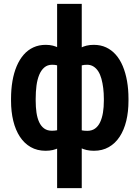

<svg xmlns="http://www.w3.org/2000/svg" viewBox="-20 -770 722 993"><path d="M644.5 -259.3V-249Q644.5 -192.4 633.1 -145Q621.6 -97.7 598.9 -63Q576.2 -28.3 542.7 -9.3Q509.3 9.8 465.8 9.8Q425.3 9.8 395.5 -5.9Q365.7 -21.5 345.5 -50Q325.2 -78.6 313 -116.9Q300.8 -155.3 294.9 -200.2V-313Q300.8 -361.3 313 -402.3Q325.2 -443.4 345.2 -473.9Q365.2 -504.4 394.8 -521.2Q424.3 -538.1 464.8 -538.1Q500.5 -538.1 528.8 -524.9Q557.1 -511.7 578.9 -487.1Q600.6 -462.4 615 -428Q629.4 -393.6 637 -350.8Q644.5 -308.1 644.5 -259.3ZM517.1 -249V-259.3Q517.1 -288.1 513.9 -314.2Q510.7 -340.3 504.6 -362.5Q498.5 -384.8 488.3 -400.9Q478 -417 463.6 -426Q449.2 -435.1 430.7 -435.1Q400.4 -435.1 381.1 -422.6Q361.8 -410.2 352.1 -388.2Q342.3 -366.2 340.3 -336.9V-176.3Q342.8 -150.9 352.3 -132.3Q361.8 -113.8 381.1 -103.5Q400.4 -93.3 431.2 -93.3Q455.1 -93.3 471.4 -105Q487.8 -116.7 497.8 -137.9Q507.8 -159.2 512.5 -187.5Q517.1 -215.8 517.1 -249ZM37.1 -249V-259.3Q37.1 -308.1 44.4 -350.8Q51.8 -393.6 66.4 -428Q81.1 -462.4 102.5 -487.1Q124 -511.7 152.6 -524.9Q181.2 -538.1 216.3 -538.1Q256.3 -538.1 285.6 -521.2Q314.9 -504.4 335 -473.9Q355 -443.4 366.9 -402.3Q378.9 -361.3 384.8 -313V-205.6Q378.9 -159.2 366.9 -119.9Q355 -80.6 335 -51.3Q314.9 -22 285.6 -6.1Q256.3 9.8 215.8 9.8Q172.4 9.8 138.9 -9.3Q105.5 -28.3 82.8 -63Q60.1 -97.7 48.6 -145Q37.1 -192.4 37.1 -249ZM164.6 -259.3V-249Q164.6 -215.8 168.7 -187.5Q172.9 -159.2 182.6 -138.2Q192.4 -117.2 208.5 -105.5Q224.6 -93.8 248.5 -93.8Q279.3 -93.8 298.6 -104.5Q317.9 -115.2 327.6 -135Q337.4 -154.8 339.4 -181.2V-336.9Q337.9 -366.2 327.9 -388.2Q317.9 -410.2 298.6 -422.6Q279.3 -435.1 249.5 -435.1Q225.6 -435.1 209.2 -421.1Q192.9 -407.2 182.9 -383.1Q172.9 -358.9 168.7 -327.1Q164.6 -295.4 164.6 -259.3ZM275.4 203.1V-750H402.8V203.1Z"/></svg>

Font: Roboto SemiCondensed SemiBold
Style: Regular
Weight: 600
Width: 4
Designer: Christian Robertson
Foundry: Google
Version: Version 3.009; 2024